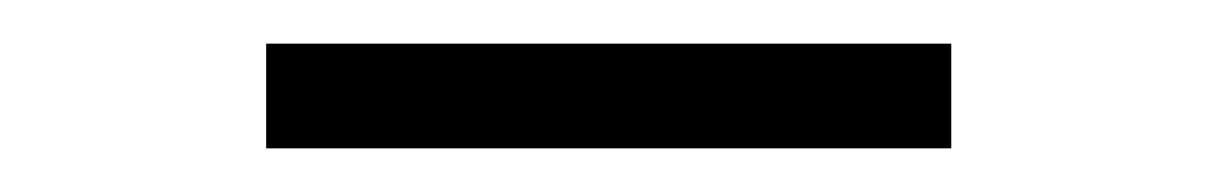

<svg xmlns="http://www.w3.org/2000/svg" viewBox="-20 -667 559 88"><path d="M416 -647V-599H102V-647Z"/></svg>

Font: Kantumruy Pro Light
Style: Regular
Weight: 300
Version: Version 1.002